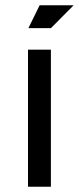

<svg xmlns="http://www.w3.org/2000/svg" viewBox="-20 -713 301 733"><path d="M86.9 0V-523.4H174.3V0ZM88.4 -605.5 131.3 -692.9H261.2L174.3 -605.5Z"/></svg>

Font: Qaz
Style: Regular
Weight: 400
Designer: GGBotNet
Foundry: f0n7
Version: 0.70